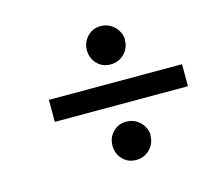

<svg xmlns="http://www.w3.org/2000/svg" viewBox="-77 -587 754 674"><g transform="rotate(-15 300.0 -250.0)"><path d="M98.1 -210V-290H582V-210ZM272 -423.8Q272 -452.1 291.5 -472.7Q311 -493.2 339.8 -493.2Q369.1 -493.2 389.6 -472.9Q410.2 -452.6 411.1 -424.8L410.2 -423.8Q410.2 -394.5 389.9 -374.3Q369.6 -354 339.8 -354Q310.5 -354 291.3 -374.3Q272 -394.5 272 -423.8ZM272 -77.1Q272 -105.5 291.5 -125.7Q311 -146 339.8 -146Q369.1 -146 389.6 -126Q410.2 -106 411.1 -78.1L410.2 -77.1Q410.2 -47.9 389.9 -27.3Q369.6 -6.8 339.8 -6.8Q310.5 -6.8 291.3 -27.1Q272 -47.4 272 -77.1Z"/></g></svg>

Font: Linguistics Pro
Style: Bold Italic
Weight: 700
Italic angle: -12°
Designer: Stefan Peev, Context Ltd
Foundry: Stefan Peev, Context Ltd
Version: Version 001.000